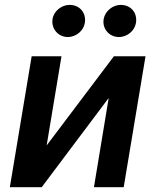

<svg xmlns="http://www.w3.org/2000/svg" viewBox="-20 -780 647 800"><path d="M174.4 -174 236.2 -545.5H111.9L21 0H153.8L432.9 -371.8L371.4 0H495.4L586.3 -545.5H454.5ZM198.9 -700.6C192.8 -660.5 222.3 -625.7 262.4 -625.7C297.9 -625.7 328.5 -652.7 333.5 -684.7C340.2 -726.6 312.1 -759.6 269.9 -759.6C236.9 -759.6 204.2 -734.4 198.9 -700.6ZM411.9 -700.6C405.2 -659.8 435.4 -625.7 475.5 -625.7C511 -625.7 541.5 -652.7 546.5 -684.7C553.3 -726.6 525.2 -759.6 483 -759.6C449.9 -759.6 418 -734.4 411.9 -700.6Z"/></svg>

Font: Margiela Sans Semi Bold
Style: Italic
Weight: 600
Italic angle: -9.39999°
Designer: Stefan Endress, Andreas Faust
Version: Version 1.100;FEAKit 1.0